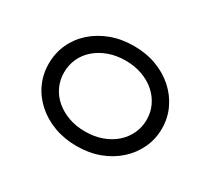

<svg xmlns="http://www.w3.org/2000/svg" viewBox="-138 -949 1314 1197"><g transform="rotate(30 519.0 -350.0)"><path d="M519 10Q430 10 356 -17.5Q282 -45 227 -94Q172 -143 142 -208.5Q112 -274 112 -350Q112 -426 142 -491.5Q172 -557 227 -606Q282 -655 356 -682.5Q430 -710 519 -710Q607 -710 681 -682.5Q755 -655 810 -605.5Q865 -556 895.5 -490.5Q926 -425 926 -350Q926 -275 895.5 -209.5Q865 -144 810 -94.5Q755 -45 681 -17.5Q607 10 519 10ZM519 -95Q584 -95 638.5 -114.5Q693 -134 732.5 -168.5Q772 -203 794 -249.5Q816 -296 816 -350Q816 -404 794 -450.5Q772 -497 732.5 -531.5Q693 -566 638.5 -585.5Q584 -605 519 -605Q454 -605 399.5 -585.5Q345 -566 305 -531.5Q265 -497 243.5 -450.5Q222 -404 222 -350Q222 -296 243.5 -249.5Q265 -203 305 -168.5Q345 -134 399.5 -114.5Q454 -95 519 -95Z"/></g></svg>

Font: Lexend Tera
Style: Regular
Weight: 400
Designer: Bonnie Shaver-Troup, Thomas Jockin
Foundry: Lexend
Version: Version 1.007